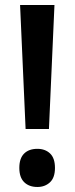

<svg xmlns="http://www.w3.org/2000/svg" viewBox="-20 -734 297 765"><path d="M175 -220H82L60 -714H197ZM57 -65Q57 -103 76 -122Q95 -141 129 -141Q160 -141 179.5 -122.5Q199 -104 199 -65Q199 -26 179 -7.5Q159 11 129 11Q96 11 76.5 -8Q57 -27 57 -65Z"/></svg>

Font: Noto Sans Thai Looped Condensed SemiBold
Style: Regular
Weight: 600
Width: 3
Designer: Sasikarn Vongin, Ben Mitchell
Foundry: The Fontpad Ltd
Version: Version 1.001; ttfautohint (v1.8.4.7-5d5b)